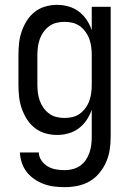

<svg xmlns="http://www.w3.org/2000/svg" viewBox="-20 -548 540 791"><path d="M248 223Q226 223 204 220.5Q182 218 161.5 210.5Q141 203 122.5 190.5Q104 178 90.5 161Q77 144 70 123Q63 102 62 80H140Q140 98 151 113.5Q162 129 177.5 138Q193 147 211 150Q229 153 248 153Q264 153 280.5 148.5Q297 144 310.5 134.5Q324 125 333.5 111Q343 97 348.5 81Q354 65 356 48.5Q358 32 358 15V-96Q350 -73 336.5 -53Q323 -33 304 -19Q285 -5 262 1.5Q239 8 215 8Q190 8 166 1Q142 -6 122.5 -21.5Q103 -37 90 -58Q77 -79 69 -102.5Q61 -126 58.5 -150.5Q56 -175 56 -200V-320Q56 -345 58.5 -369.5Q61 -394 69 -417.5Q77 -441 90 -462Q103 -483 122.5 -498.5Q142 -514 166 -521Q190 -528 215 -528Q239 -528 262 -521.5Q285 -515 304 -501Q323 -487 336.5 -467Q350 -447 358 -424V-520H436V15Q436 42 432 68.5Q428 95 417.5 119Q407 143 390 164Q373 185 350 198.5Q327 212 300.5 217.5Q274 223 248 223ZM246 -62Q263 -62 279.5 -66Q296 -70 309.5 -80Q323 -90 333 -104Q343 -118 348.5 -134Q354 -150 356 -166.5Q358 -183 358 -200V-320Q358 -337 356 -353.5Q354 -370 348.5 -386Q343 -402 333 -416Q323 -430 309.5 -440Q296 -450 279.5 -454Q263 -458 246 -458Q229 -458 212.5 -454Q196 -450 182.5 -440Q169 -430 159 -416Q149 -402 143.5 -386Q138 -370 136 -353.5Q134 -337 134 -320V-200Q134 -183 136 -166.5Q138 -150 143.5 -134Q149 -118 159 -104Q169 -90 182.5 -80Q196 -70 212.5 -66Q229 -62 246 -62Z"/></svg>

Font: Iosevka srxl
Style: Regular
Weight: 400
Monospace: yes
Designer: Belleve Invis
Foundry: Belleve Invis
Version: Version 33.0.1; ttfautohint (v1.8.3)